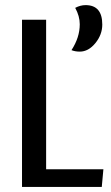

<svg xmlns="http://www.w3.org/2000/svg" viewBox="-20 -738 439 758"><path d="M276.9 -707Q297.4 -717.8 317.9 -717.8Q383.8 -717.8 383.8 -641.1Q383.8 -601.1 356.4 -567.6Q329.1 -534.2 294.9 -534.2Q276.9 -534.2 262.2 -540Q294.9 -590.3 294.9 -642.1Q294.9 -674.3 276.9 -707ZM162.1 -660.2V-69.8H388.2L381.8 0H66.9V-660.2Z"/></svg>

Font: Sansita Light
Style: Regular
Weight: 300
Designer: Pablo Cosgaya
Foundry: Omnibus-Type
Version: Version 1.006;hotconv 1.0.109;makeotfexe 2.5.65596